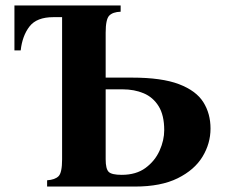

<svg xmlns="http://www.w3.org/2000/svg" viewBox="-20 -685 832 705"><path d="M368 -400H465Q574 -400 637 -376Q700 -352 726.5 -310Q753 -268 753 -213Q753 -158 723.5 -109.5Q694 -61 632.5 -30.5Q571 0 476 0H153V-23Q182 -25 195 -38Q208 -51 208 -100V-622H176Q115 -622 88.5 -588Q62 -554 56 -500H33V-665H423V-642Q394 -641 381 -627.5Q368 -614 368 -565ZM427 -43Q480 -43 514.5 -68.5Q549 -94 566 -132Q583 -170 583 -207Q583 -262 562.5 -295Q542 -328 507.5 -342.5Q473 -357 430 -357H368V-100Q368 -65 379 -54Q390 -43 427 -43Z"/></svg>

Font: Bona Nova SC
Style: Bold
Weight: 700
Designer: Mateusz Machalski
Foundry: Capitalics
Version: Version 4.001; ttfautohint (v1.8.4.7-5d5b)